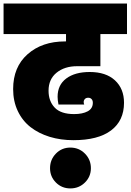

<svg xmlns="http://www.w3.org/2000/svg" viewBox="-31 -760 726 1067"><path d="M-11.2 -570.8V-740.2H674.8V-570.8H526.9V-392.1H397Q328.1 -392.1 283.4 -356Q238.8 -319.8 238.8 -255.9Q238.8 -198.2 272.9 -162.1Q307.1 -126 380.9 -126Q427.7 -126 456.3 -141.4Q484.9 -156.7 484.9 -189Q484.9 -201.7 478 -209.2Q471.2 -216.8 459 -216.8Q447.3 -216.8 440.7 -209.7Q434.1 -202.6 434.1 -192.9Q434.1 -185.1 437 -179.2H293.9Q289.1 -204.6 289.1 -222.2Q289.1 -288.1 337.4 -324Q385.7 -359.9 467.8 -359.9Q557.6 -359.9 607.9 -313.5Q658.2 -267.1 658.2 -189Q658.2 -89.4 586.2 -35.2Q514.2 19 377 19Q306.2 19 245.4 0.5Q184.6 -18.1 139.2 -53.2Q93.8 -88.4 67.9 -142.8Q42 -197.3 42 -265.1Q42 -387.7 122.3 -458.7Q202.6 -529.8 330.1 -529.8H335.9V-570.8ZM359.9 287.1Q312.5 287.1 279.8 254.4Q247.1 221.7 247.1 174.8Q247.1 127 279.8 93.5Q312.5 60.1 359.9 60.1Q407.7 60.1 440.9 93.5Q474.1 127 474.1 174.8Q474.1 221.7 440.9 254.4Q407.7 287.1 359.9 287.1Z"/></svg>

Font: SVN-Poppins Black
Style: Regular
Weight: 900
Designer: Ninad Kale (Devanagari), Jonny Pinhorn (Latin)
Foundry: Indian Type Foundry
Version: Version 3.002 2017